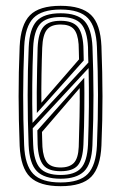

<svg xmlns="http://www.w3.org/2000/svg" viewBox="-20 -627 412 654"><path d="M186.5 7.2Q115 7.2 82.8 -23.8Q50.5 -54.8 47 -130Q43.5 -219.2 43.4 -298.8Q43.2 -378.2 47 -469Q50.5 -543 82 -575.1Q113.5 -607.2 186.5 -607.2Q257.8 -607.2 290 -576.1Q322.2 -545 325.5 -469.8Q329 -377.8 329.1 -298.4Q329.2 -219 325.5 -131.2Q322.2 -57.2 291 -25Q259.8 7.2 186.5 7.2ZM186.5 -5.5Q251.2 -5.5 279.1 -34.6Q307 -63.8 310.2 -131.5Q314 -223.5 313.8 -304.4Q313.5 -385.2 310.2 -467Q307.5 -535.5 279.6 -565Q251.8 -594.5 186.5 -594.5Q122.2 -594.5 93.9 -565.6Q65.5 -536.8 62.5 -468.8Q59 -383.5 58.9 -302.9Q58.8 -222.2 62.2 -132.8Q65 -64 93.2 -34.8Q121.5 -5.5 186.5 -5.5ZM186.5 -18.2Q130.8 -18.2 105.5 -44Q80.2 -69.8 77.5 -133.2Q74.2 -218.8 74.2 -302.8Q74.2 -386.8 77.8 -466.2Q80.5 -529 105 -555.4Q129.5 -581.8 186.5 -581.8Q243 -581.8 267.6 -555.5Q292.2 -529.2 295 -467Q298.2 -382.8 298.4 -302.6Q298.5 -222.5 294.8 -131.5Q292 -67.8 266 -43Q240 -18.2 186.5 -18.2ZM90.8 -208.5 281 -414Q280.5 -425.5 280.2 -439Q280 -452.5 279.8 -466.2Q277.2 -522 256.4 -545.5Q235.5 -569 186.5 -569Q137 -569 116.2 -545.1Q95.5 -521.2 93 -465.5Q90.5 -404.8 89.9 -338.9Q89.2 -273 90.8 -208.5ZM105.5 -242Q105 -272.5 105.2 -312.2Q105.5 -352 106.4 -392.4Q107.2 -432.8 108.2 -465Q110.5 -515 128 -535.6Q145.5 -556.2 186.5 -556.2Q226 -556.2 243.6 -536.9Q261.2 -517.5 264 -470Q264.2 -464 264.5 -452.5Q264.8 -441 265 -431.4Q265.2 -421.8 265.2 -421ZM121 -277 249.2 -424.8Q249 -435 248.6 -450.2Q248.2 -465.5 247.8 -476.2Q245 -513 231.1 -528.2Q217.2 -543.5 186.5 -543.5Q153.5 -543.5 139.5 -525.5Q125.5 -507.5 123.8 -464.2Q122.2 -423.8 121.4 -374Q120.5 -324.2 121 -277ZM186.5 -31Q234.2 -31 255.6 -54Q277 -77 279.8 -134.5Q282.2 -199.8 282.8 -264.5Q283.2 -329.2 281.8 -395.2L91.5 -190Q91.5 -178.5 92 -162.4Q92.5 -146.2 93 -133.8Q95.5 -77.5 116.6 -54.2Q137.8 -31 186.5 -31ZM186.5 -43.8Q144.2 -43.8 127.4 -64.9Q110.5 -86 108.2 -134.8Q108 -145 107.6 -163.1Q107.2 -181.2 107.2 -182.8L267 -362.2Q267.8 -311.5 267.2 -254.8Q266.8 -198 264.2 -135Q262 -83.8 245.1 -63.8Q228.2 -43.8 186.5 -43.8ZM186.5 -56.5Q216.5 -56.5 231.5 -72Q246.5 -87.5 248.2 -126.8Q249.8 -174.8 250.9 -229.2Q252 -283.8 251.5 -327L123 -177.5Q123.2 -168 123.6 -154Q124 -140 124.5 -127Q127 -90 140.6 -73.2Q154.2 -56.5 186.5 -56.5Z"/></svg>

Font: Big Shoulders Inline Display Medium
Style: Regular
Weight: 500
Designer: Patric King
Foundry: XO Type Co
Version: Version 1.000